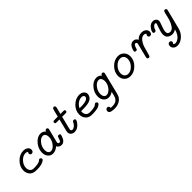

<svg xmlns="http://www.w3.org/2000/svg" viewBox="295 -2020 3653 3653"><g transform="rotate(-45 2121.0 -194.0)"><path d="M141.1 -166Q141.1 -270 222.7 -353Q304.2 -436 404.8 -436Q460.9 -436 496.6 -409.4Q532.2 -382.8 532.2 -340.8Q532.2 -310.1 516.6 -295.4Q501 -280.8 481.9 -280.8Q463.9 -280.8 452.4 -292.5Q440.9 -304.2 440.9 -320.8Q440.9 -339.8 456.1 -356.9Q433.1 -374 403.8 -374Q333 -374 272 -308.6Q210.9 -243.2 210.9 -165Q210.9 -123 234.9 -89.6Q258.8 -56.2 314.9 -56.2H318.8Q379.9 -56.2 419.9 -64.7Q460 -73.2 472.4 -82.5Q484.9 -91.8 495.4 -100.3Q505.9 -108.9 517.1 -108.9Q530.3 -108.9 541.7 -96.4Q553.2 -84 553.2 -73.2Q553.2 -58.1 536.1 -43.9Q507.3 -21 463.1 -9.5Q418.9 2 392.6 3.4Q366.2 4.9 318.8 4.9Q268.1 4.9 231 -12Q193.8 -28.8 175.5 -56.4Q157.2 -84 149.2 -111.1Q141.1 -138.2 141.1 -166Z M631.8 -157.2Q631.8 -261.2 705.3 -348.6Q778.8 -436 867.7 -436Q926.8 -436 972.7 -386.2Q980.5 -420.9 1008.8 -420.9Q1009.3 -420.9 1009.8 -420.9Q1023.9 -420.9 1033.7 -411.9Q1043.5 -402.8 1043.5 -388.2Q1043.5 -384.3 1040.5 -372.1L973.6 -105Q971.7 -98.1 971.7 -88.1Q971.7 -78.1 979.5 -64.9Q991.7 -57.1 1004.9 -57.1Q1022 -57.1 1036.6 -84Q1046.4 -103 1053 -128.9Q1059.6 -154.8 1066.7 -163.3Q1073.7 -171.9 1094.7 -171.9Q1127.9 -171.9 1128.4 -143.1Q1128.4 -137.2 1121.6 -116.2Q1114.7 -95.2 1101.8 -66.7Q1088.9 -38.1 1062.7 -16.6Q1036.6 4.9 1003.7 4.9Q970.7 4.9 944.6 -11Q918.5 -26.9 907.7 -54.2Q841.8 4.9 771.5 4.9Q709.5 4.9 670.7 -41.3Q631.8 -87.4 631.8 -157.2ZM701.7 -152.8Q701.7 -131.8 707.3 -111.8Q712.9 -91.8 729.7 -74Q746.6 -56.2 773.9 -56.2Q832 -56.2 885.3 -126Q938.5 -195.8 938.5 -274.9Q938.5 -319.8 918.7 -346.9Q898.9 -374 865.7 -374Q810.5 -374 756.1 -306.4Q701.7 -238.8 701.7 -152.8Z M1197.8 -397Q1197.8 -430.2 1233.4 -430.2H1329.6Q1336.4 -460 1347.7 -505.9Q1364.7 -579.1 1373.8 -597.7Q1382.8 -616.2 1404.8 -616.2Q1418 -616.2 1427.7 -606.7Q1437.5 -597.2 1437.5 -583Q1437.5 -576.2 1432.1 -552.5Q1426.8 -528.8 1416.7 -491.5Q1406.7 -454.1 1401.4 -430.2H1483.4Q1517.6 -430.2 1517.6 -401.9Q1517.6 -369.1 1482.4 -369.1Q1481.9 -369.1 1481.4 -369.1H1385.7Q1381.8 -351.1 1364.3 -282.5Q1346.7 -213.9 1332 -154.5Q1317.4 -95.2 1317.4 -88.9Q1317.4 -74.7 1326.9 -65.4Q1336.4 -56.2 1352.5 -56.2Q1383.3 -56.2 1413.6 -82.5Q1443.8 -108.9 1460.4 -145Q1467.3 -160.2 1473.9 -166Q1480.5 -171.9 1494.6 -171.9H1496.6Q1531.7 -171.9 1531.7 -144Q1531.7 -110.8 1477.8 -53Q1423.8 4.9 1351.6 4.9Q1308.6 4.9 1278.1 -21Q1247.6 -46.9 1247.6 -87.9Q1247.6 -105 1252.4 -123L1313.5 -369.1H1231.4Q1197.8 -369.1 1197.8 -397Z M1645.5 -168Q1645.5 -274.9 1727.5 -355.5Q1809.6 -436 1909.2 -436Q1965.3 -436 2002 -406.5Q2038.6 -377 2038.6 -331.1Q2038.6 -315.9 2033.9 -301Q2029.3 -286.1 2016.4 -264.2Q2003.4 -242.2 1971.9 -224.1Q1940.4 -206.1 1893.6 -198.2Q1842.8 -189.5 1747.6 -189H1716.3Q1715.3 -181.2 1715.3 -166Q1715.3 -121.1 1740.5 -88.6Q1765.6 -56.2 1823.2 -56.2Q1885.3 -56.2 1925.3 -64.7Q1965.3 -73.2 1977.3 -83Q1989.3 -92.8 1999.8 -100.8Q2010.3 -108.9 2021.2 -108.9Q2032.2 -108.9 2044.4 -97.4Q2056.6 -85.9 2056.6 -73.2Q2056.6 -67.4 2052 -58.6Q2047.4 -49.8 2032.5 -38.3Q2017.6 -26.9 1994.4 -17.3Q1971.2 -7.8 1928.7 -1.5Q1886.2 4.9 1831.5 4.9H1817.4Q1736.3 4.9 1690.9 -44.9Q1645.5 -94.7 1645.5 -168ZM1735.4 -250H1766.6Q1968.3 -250 1968.3 -330.6Q1968.3 -350.1 1951.4 -362.1Q1934.6 -374 1907.2 -374Q1856.4 -374 1806.9 -337.4Q1757.3 -300.8 1735.4 -250Z M2068.4 163.1Q2068.4 142.1 2082.3 126.5Q2096.2 110.8 2118.2 110.8Q2136.2 110.8 2147.2 121.8Q2158.2 132.8 2158.2 151.9Q2158.2 158.7 2157.2 163.1Q2183.1 166 2208 166H2212.9Q2309.1 166 2351.1 91.8Q2363.3 70.8 2388.2 -40Q2332 0 2277.3 0Q2214.4 0 2175.3 -45.9Q2136.2 -91.8 2136.2 -162.1Q2136.2 -264.2 2208.7 -350.1Q2281.2 -436 2371.1 -436Q2434.1 -436 2475.1 -387.2Q2483.9 -420.9 2512.2 -420.9Q2512.7 -420.9 2513.2 -420.9Q2526.4 -420.9 2536.1 -411.9Q2545.9 -402.8 2545.9 -389.2L2543 -371.1L2437 55.2Q2425.8 97.2 2418.9 110.8Q2393.1 164.1 2336.7 196Q2280.3 228 2215.3 228H2208Q2181.2 228 2163.6 226.6Q2146 225.1 2120.6 219.5Q2095.2 213.9 2081.8 200Q2068.4 186 2068.4 163.1ZM2205.1 -159.2Q2205.1 -115.2 2225.1 -88.6Q2245.1 -62 2278.3 -62Q2334.5 -62 2388.2 -127.9Q2441.9 -193.8 2441.9 -277.8Q2441.9 -315.9 2423.6 -345Q2405.3 -374 2369.1 -374Q2312 -374 2259 -307.6Q2206.1 -241.2 2205.1 -159.2Z M2686 -166Q2686 -270 2768.1 -353Q2850.1 -436 2949.7 -436Q3024.9 -436 3071.5 -387Q3118.2 -337.9 3118.2 -265.1Q3118.2 -160.2 3036.1 -77.6Q2954.1 4.9 2854 4.9Q2778.8 4.9 2732.4 -43.5Q2686 -91.8 2686 -166ZM2755.9 -165Q2755.9 -116.2 2783.4 -86.2Q2811 -56.2 2856 -56.2Q2924.8 -56.2 2986.3 -121.6Q3047.9 -187 3047.9 -266.1Q3047.9 -314.9 3020.5 -344.5Q2993.2 -374 2947.8 -374Q2877 -374 2816.4 -308.6Q2755.9 -243.2 2755.9 -165Z M3231.9 -287.1Q3231.9 -293.9 3238.3 -314.9Q3244.6 -335.9 3257.3 -364.5Q3270 -393.1 3296.4 -414.6Q3322.8 -436 3356 -436Q3423.8 -436 3451.7 -375Q3506.8 -436 3586.9 -436Q3640.1 -436 3675.5 -408Q3710.9 -379.9 3710.9 -335Q3710.9 -302.7 3694.8 -287.4Q3678.7 -272 3659.7 -272Q3641.6 -272 3630.1 -283Q3618.7 -293.9 3618.7 -312Q3618.7 -335.9 3636.7 -350.1Q3618.7 -374 3585 -374Q3534.2 -374 3492.9 -321Q3451.7 -268.1 3432.1 -205.1Q3412.6 -142.1 3396.7 -80.1Q3380.9 -18.1 3377 -12.2Q3364.7 4.9 3345.7 4.9Q3331.5 4.9 3322.3 -5.1Q3313 -15.1 3313 -27.8Q3313 -35.6 3316.9 -51.8L3382.8 -314.9Q3387.7 -337.9 3387.7 -340.8Q3387.7 -356 3378.2 -364.5Q3368.7 -373 3356.9 -373Q3326.2 -373 3302.7 -293Q3301.8 -290 3301.8 -288.1Q3299.8 -282.2 3299.3 -281Q3298.8 -279.8 3296.4 -273.9Q3293.9 -268.1 3290.8 -266.1Q3287.6 -264.2 3281.7 -261.5Q3275.9 -258.8 3269 -258.8H3266.6Q3231.9 -259.3 3231.9 -287.1Z M3737.8 -287.1Q3737.8 -323.2 3781.2 -379.6Q3824.7 -436 3889.6 -436Q3928.7 -436 3955.3 -412.1Q3981.9 -388.2 3981.9 -350.1Q3981.9 -330.1 3949.7 -247.6Q3917.5 -165 3917.5 -122.1Q3917.5 -56.2 3982.9 -56.2Q4032.7 -56.2 4069.1 -106Q4105.5 -155.8 4127.9 -225.1Q4139.2 -260.3 4147.9 -298.1Q4156.7 -335.9 4161.1 -356.9Q4165.5 -377.9 4171.6 -396.5Q4177.7 -415 4186.3 -422.6Q4194.8 -430.2 4208.5 -430.2Q4221.7 -430.2 4231.7 -420.7Q4241.7 -411.1 4241.7 -397Q4241.7 -388.2 4237.8 -374L4146.5 -13.2Q4135.3 29.8 4130.9 42Q4100.1 123 4034.4 175Q3968.8 227.1 3898.9 227.1Q3850.1 227.1 3817.9 200.4Q3785.6 173.8 3785.6 129.9Q3785.6 95.7 3802.2 81.3Q3818.8 66.9 3836.9 66.9Q3854 66.9 3866 77.9Q3877.9 88.9 3877.9 106.9Q3877.9 127.9 3858.9 145Q3873 166 3900.9 166Q3918 166 3938.7 158.4Q3959.5 150.9 3987.1 131.8Q4014.6 112.8 4039.6 71.3Q4064.5 29.8 4078.6 -27.8Q4031.2 4.9 3983.4 4.9Q3982.4 4.9 3981.9 4.9Q3930.2 4.9 3888.9 -24.7Q3847.7 -54.2 3847.7 -123Q3847.7 -172.9 3879.2 -258.5Q3910.6 -344.2 3910.6 -350.1Q3910.6 -374 3887.7 -374Q3866.7 -374 3846.7 -354Q3829.6 -336.9 3819.6 -317.4Q3809.6 -297.9 3807.6 -286.4Q3805.7 -274.9 3797.6 -266.8Q3789.6 -258.8 3772.5 -258.8Q3737.8 -259.3 3737.8 -287.1Z"/></g></svg>

Font: CMU Typewriter Text Variable Width
Style: Italic
Weight: 500
Italic angle: -14.04°
Version: Version 0.7.0